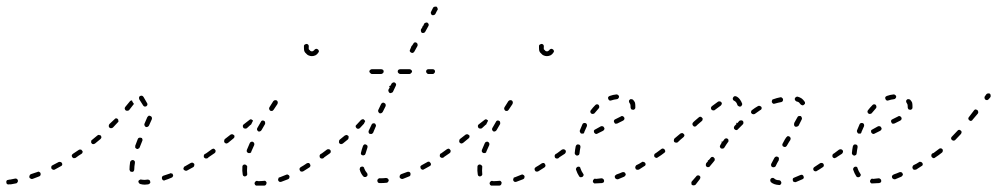

<svg xmlns="http://www.w3.org/2000/svg" viewBox="-20 -564 3127 602"><path d="M30 11Q32 10 33 10Q34 9 35 7Q36 6 36 5Q37 3 36 2Q36 -1 33 -3Q30 -5 27 -4Q19 -2 12 -1Q8 -1 6 0Q3 0 1 2Q-1 5 0 8Q0 9 0 10Q1 12 2 13Q3 14 5 14Q6 15 8 14Q10 14 14 14Q21 13 30 11ZM445 14Q446 14 447 13Q449 12 450 11Q451 10 451 9Q452 7 451 6Q451 3 449 1Q446 -1 443 -1Q438 0 434 0Q428 0 423 -1Q420 -2 418 0Q415 1 414 4Q414 6 414 7Q415 9 416 10Q416 11 418 12Q419 13 420 13Q427 15 434 15Q439 15 445 14ZM522 -11Q524 -13 522 -16Q522 -18 521 -19Q520 -20 518 -20Q517 -21 516 -21Q514 -21 513 -20Q502 -16 492 -13Q489 -12 488 -9Q487 -6 488 -3Q488 -2 489 -1Q490 0 491 1Q493 2 494 2Q496 2 497 1Q507 -2 518 -7Q521 -8 522 -11ZM107 -15Q108 -18 107 -21Q107 -22 106 -23Q105 -24 103 -25Q102 -25 100 -26Q99 -26 98 -25Q87 -21 77 -18Q75 -17 74 -16Q73 -15 73 -14Q72 -12 72 -11Q72 -9 72 -8Q73 -5 76 -4Q79 -2 82 -3Q92 -7 103 -11Q106 -12 107 -15ZM387 -30Q387 -28 388 -27Q389 -26 391 -26Q392 -25 394 -25Q397 -25 399 -27Q401 -30 401 -33Q401 -42 403 -53Q403 -55 403 -56Q403 -58 402 -59Q401 -60 400 -61Q399 -62 397 -62Q394 -63 392 -61Q389 -59 388 -56Q386 -43 386 -32Q386 -31 387 -30ZM589 -45Q590 -48 589 -50Q588 -52 587 -52Q586 -53 584 -54Q583 -54 581 -54Q580 -54 578 -53Q569 -48 559 -42Q558 -42 557 -41Q556 -39 556 -38Q555 -37 555 -35Q555 -34 556 -32Q558 -30 561 -29Q563 -28 566 -29Q576 -34 586 -40Q589 -42 589 -45ZM175 -47Q176 -50 174 -53Q173 -55 170 -56Q167 -57 164 -56Q155 -51 145 -46Q143 -45 142 -44Q141 -43 141 -41Q140 -40 141 -38Q141 -37 141 -36Q143 -33 146 -32Q149 -31 151 -32Q161 -37 171 -43Q174 -44 175 -47ZM636 -73Q637 -74 637 -76Q638 -77 637 -79Q637 -80 636 -81Q634 -84 631 -84Q628 -85 626 -83L622 -81Q621 -80 620 -79Q619 -77 619 -76Q619 -74 619 -73Q619 -71 620 -70Q622 -68 625 -67Q628 -67 631 -68L634 -71Q636 -72 636 -73ZM238 -84Q238 -85 239 -87Q239 -88 239 -90Q238 -91 237 -92Q236 -95 233 -95Q230 -96 227 -94Q218 -88 209 -82Q206 -80 205 -77Q205 -74 206 -72Q208 -69 211 -68Q214 -68 217 -69Q226 -76 236 -82Q237 -83 238 -84ZM404 -104Q404 -103 404 -101Q405 -100 406 -99Q407 -98 409 -97Q412 -96 414 -98Q417 -99 418 -102Q422 -112 426 -122Q427 -124 427 -125Q427 -127 426 -128Q426 -130 425 -131Q423 -132 422 -132Q419 -133 416 -132Q413 -131 412 -128Q408 -117 404 -107Q404 -106 404 -104ZM298 -133Q298 -136 296 -139Q295 -140 293 -140Q292 -141 291 -141Q289 -141 288 -141Q286 -140 285 -139Q277 -132 268 -125Q267 -124 266 -123Q266 -122 266 -120Q265 -119 266 -117Q266 -116 267 -115Q269 -112 272 -112Q275 -112 278 -114Q286 -121 295 -128Q297 -130 298 -133ZM351 -182Q352 -184 351 -185Q351 -187 351 -188Q350 -190 349 -191Q347 -193 344 -193Q341 -193 339 -190Q331 -182 323 -175Q321 -172 321 -169Q321 -166 323 -164Q325 -162 328 -162Q331 -162 334 -164Q342 -172 349 -180Q350 -181 351 -182ZM433 -171Q434 -168 437 -166Q440 -165 442 -166Q445 -167 447 -170L456 -190Q457 -193 456 -196Q455 -199 452 -200Q449 -202 446 -201Q444 -199 442 -197L433 -176Q432 -174 433 -171ZM394 -249Q394 -249 393 -249Q393 -249 392 -249Q391 -249 389 -248Q388 -247 387 -246Q380 -237 373 -229Q371 -227 371 -223Q372 -220 374 -218Q375 -217 377 -217Q378 -216 380 -217Q381 -217 382 -217Q384 -218 385 -219Q392 -228 399 -237Q399 -237 399 -237Q399 -237 400 -238Q399 -239 398 -241Q395 -244 394 -249ZM431 -231Q432 -230 433 -230Q435 -230 436 -230Q438 -230 439 -231Q440 -232 441 -233Q442 -234 442 -236Q443 -237 442 -239Q442 -240 441 -241Q436 -250 430 -260Q428 -263 425 -264Q422 -264 419 -263Q418 -262 417 -261Q416 -260 416 -258Q416 -257 416 -255Q416 -254 417 -252Q423 -242 429 -233Q430 -232 431 -231Z M809 18Q810 18 812 17Q813 16 814 15Q815 14 815 12Q816 11 816 9Q815 6 813 4Q811 2 808 3Q798 4 789 4Q788 4 786 3Q783 3 781 5Q778 8 778 11Q778 12 779 14Q779 15 780 16Q781 17 783 18Q784 18 785 18Q787 18 789 18Q799 18 809 18ZM886 -4Q887 -5 887 -7Q888 -8 888 -9Q888 -11 887 -12Q887 -14 885 -15Q884 -16 883 -16Q882 -17 880 -17Q879 -17 877 -16Q867 -12 857 -8Q855 -8 854 -7Q853 -6 853 -4Q852 -3 852 -1Q852 0 852 1Q853 4 856 6Q859 7 862 6Q872 2 883 -2Q885 -3 886 -4ZM742 -14Q742 -13 744 -12Q745 -11 746 -11Q748 -11 749 -11Q752 -12 754 -14Q756 -17 755 -20Q754 -28 755 -40Q755 -41 755 -43Q754 -44 753 -45Q753 -47 751 -47Q750 -48 748 -48Q745 -49 743 -47Q740 -45 740 -42Q739 -28 741 -17Q741 -16 742 -14ZM952 -41Q953 -42 953 -44Q954 -45 953 -47Q953 -48 952 -49Q951 -52 948 -53Q944 -53 942 -52Q932 -45 923 -40Q920 -38 919 -35Q919 -32 920 -30Q921 -28 922 -27Q923 -27 925 -26Q926 -26 928 -26Q929 -26 931 -27Q940 -33 950 -39Q951 -40 952 -41ZM1000 -76Q1001 -79 999 -81Q998 -83 997 -83Q996 -84 994 -84Q993 -85 991 -84Q990 -84 989 -83L985 -81Q983 -79 982 -76Q982 -73 983 -70Q984 -69 985 -68Q987 -67 988 -67Q990 -67 991 -67Q993 -68 994 -68L997 -71Q1000 -73 1000 -76ZM655 -86Q655 -88 656 -89Q656 -90 656 -92Q655 -93 654 -95Q653 -96 652 -97Q651 -97 649 -98Q648 -98 646 -97Q645 -97 644 -96Q633 -88 626 -83Q623 -81 623 -78Q622 -75 624 -73Q626 -70 629 -70Q632 -69 634 -71Q641 -76 653 -84Q654 -85 655 -86ZM754 -88Q756 -85 759 -84Q760 -84 761 -84Q763 -84 764 -84Q766 -85 767 -86Q768 -87 768 -89Q772 -98 777 -109Q778 -112 777 -115Q776 -118 773 -119Q772 -120 770 -120Q769 -120 767 -119Q766 -119 765 -118Q764 -116 763 -115Q758 -104 754 -94Q753 -91 754 -88ZM715 -135Q716 -138 714 -140Q713 -141 711 -142Q710 -143 709 -143Q707 -143 706 -143Q704 -142 703 -142L685 -128Q683 -126 683 -123Q682 -120 684 -117Q686 -115 689 -114Q692 -114 695 -116L712 -130Q715 -132 715 -135ZM786 -157Q787 -154 790 -152Q792 -151 795 -152Q798 -153 800 -156Q805 -165 811 -175Q812 -178 811 -181Q811 -184 808 -185Q805 -187 802 -186Q799 -185 798 -182Q792 -172 787 -163Q785 -160 786 -157ZM748 -161Q745 -161 743 -163Q742 -165 742 -166Q741 -168 741 -169Q742 -170 742 -172Q743 -173 744 -174L762 -188Q764 -190 767 -190Q770 -189 772 -187Q773 -187 773 -186Q773 -186 773 -185Q770 -179 767 -173Q767 -173 766 -173L754 -162Q751 -160 748 -161ZM824 -222Q825 -219 827 -217Q830 -216 833 -216Q836 -217 838 -220Q844 -229 850 -238Q851 -241 851 -244Q850 -247 848 -249Q845 -250 842 -250Q839 -249 837 -247Q831 -237 825 -228Q823 -225 824 -222ZM958 -403Q956 -403 954 -404Q952 -405 951 -407Q949 -408 948 -410Q948 -412 948 -414Q948 -415 948 -417Q949 -420 947 -423Q946 -425 943 -426Q940 -427 937 -425Q934 -424 933 -421Q933 -418 933 -414Q933 -409 934 -404Q936 -399 940 -396Q943 -392 948 -390Q953 -388 958 -388Q964 -388 970 -391Q975 -394 978 -399Q980 -401 980 -404Q979 -407 977 -409Q974 -411 971 -411Q968 -410 966 -408Q965 -406 963 -405Q961 -403 958 -403Z M1192 9Q1194 9 1195 8Q1196 7 1197 6Q1198 5 1198 4Q1199 2 1199 1Q1198 -2 1196 -4Q1193 -6 1190 -6Q1182 -5 1175 -5Q1173 -5 1171 -5Q1169 -5 1168 -5Q1167 -4 1166 -3Q1164 -2 1164 -1Q1163 1 1163 2Q1163 5 1165 8Q1167 10 1170 10Q1173 10 1175 10Q1183 10 1192 9ZM1265 -12Q1266 -14 1267 -15Q1267 -16 1267 -18Q1267 -19 1267 -21Q1266 -24 1263 -25Q1260 -26 1257 -25Q1247 -21 1238 -18Q1237 -17 1235 -16Q1234 -15 1234 -14Q1233 -13 1233 -11Q1233 -10 1233 -8Q1234 -5 1237 -4Q1240 -2 1243 -3Q1252 -7 1263 -11Q1264 -11 1265 -12ZM1122 -9Q1123 -9 1125 -9Q1126 -9 1127 -9Q1129 -10 1130 -11Q1131 -12 1132 -13Q1132 -14 1132 -16Q1133 -17 1132 -19Q1132 -20 1131 -21Q1125 -28 1122 -36Q1122 -38 1121 -39Q1120 -40 1119 -41Q1117 -41 1116 -42Q1114 -42 1113 -41Q1112 -41 1110 -40Q1109 -39 1109 -38Q1108 -36 1108 -35Q1107 -34 1108 -32Q1111 -20 1119 -11Q1120 -10 1122 -9ZM1331 -47Q1332 -50 1330 -53Q1329 -54 1328 -55Q1327 -56 1326 -57Q1324 -57 1323 -57Q1321 -57 1320 -56Q1311 -51 1302 -46Q1299 -44 1298 -42Q1298 -39 1299 -36Q1300 -34 1301 -34Q1302 -33 1303 -32Q1305 -32 1306 -32Q1308 -32 1309 -33Q1318 -38 1327 -43Q1330 -44 1331 -47ZM1373 -73Q1374 -74 1374 -76Q1375 -77 1374 -79Q1374 -80 1373 -81Q1371 -84 1368 -84Q1365 -85 1363 -83H1362Q1361 -82 1360 -81Q1359 -79 1359 -78Q1359 -76 1359 -75Q1359 -73 1360 -72Q1362 -70 1365 -69Q1368 -69 1371 -70V-71Q1373 -72 1373 -73ZM1016 -85Q1017 -86 1017 -88Q1017 -89 1017 -91Q1017 -92 1016 -93Q1014 -96 1011 -96Q1008 -97 1005 -95Q997 -89 989 -83Q986 -81 986 -78Q985 -75 987 -73Q988 -71 989 -71Q990 -70 992 -70Q993 -69 995 -70Q996 -70 997 -71Q1006 -77 1014 -83Q1015 -84 1016 -85ZM1112 -80Q1114 -78 1117 -77Q1118 -76 1120 -77Q1121 -77 1123 -78Q1124 -78 1125 -80Q1126 -81 1126 -82Q1129 -91 1132 -101Q1133 -104 1132 -107Q1130 -110 1127 -111Q1124 -112 1122 -111Q1119 -109 1118 -106Q1114 -95 1112 -86Q1111 -83 1112 -80ZM1073 -133Q1074 -136 1072 -138Q1071 -139 1069 -140Q1068 -140 1066 -141Q1065 -141 1064 -140Q1062 -140 1061 -139Q1053 -132 1045 -126Q1043 -124 1043 -121Q1042 -117 1044 -115Q1045 -114 1046 -113Q1048 -113 1049 -112Q1051 -112 1052 -113Q1054 -113 1055 -114Q1063 -121 1071 -127Q1073 -129 1073 -133ZM1136 -148Q1137 -145 1140 -144Q1142 -144 1143 -144Q1145 -144 1146 -144Q1147 -145 1148 -146Q1150 -147 1150 -148Q1154 -157 1158 -167Q1160 -170 1158 -173Q1157 -176 1155 -177Q1152 -178 1149 -177Q1146 -176 1145 -173Q1140 -163 1136 -154Q1135 -151 1136 -148ZM1125 -184Q1124 -185 1124 -186Q1123 -187 1122 -188Q1121 -189 1120 -190Q1118 -190 1117 -190Q1115 -190 1114 -189Q1113 -189 1112 -188Q1105 -180 1098 -173Q1095 -171 1095 -168Q1095 -165 1098 -162Q1099 -161 1100 -161Q1101 -160 1103 -160Q1104 -160 1106 -161Q1107 -161 1108 -162Q1115 -169 1121 -176Q1123 -179 1124 -182Q1124 -183 1125 -184ZM1166 -214Q1167 -211 1170 -209Q1172 -208 1175 -209Q1178 -210 1180 -213L1189 -231Q1190 -234 1189 -237Q1188 -240 1185 -241Q1182 -243 1180 -242Q1177 -241 1175 -238L1166 -219Q1165 -216 1166 -214ZM1200 -294Q1200 -294 1200 -294Q1200 -294 1200 -294Q1201 -292 1202 -290L1198 -283Q1197 -280 1198 -278Q1199 -275 1201 -273Q1203 -272 1204 -272Q1206 -272 1207 -273Q1209 -273 1210 -274Q1211 -275 1212 -276L1221 -295Q1222 -297 1222 -300Q1221 -303 1218 -305Q1217 -305 1215 -306Q1214 -306 1212 -305Q1211 -305 1210 -304Q1208 -303 1208 -302L1204 -295Q1202 -295 1200 -294ZM1181 -335Q1183 -337 1183 -340Q1183 -343 1181 -345Q1178 -347 1175 -347H1146Q1143 -347 1141 -345Q1138 -343 1138 -340Q1138 -337 1141 -335Q1143 -332 1146 -332H1175Q1178 -332 1181 -335ZM1269 -335Q1272 -337 1272 -340Q1272 -343 1269 -345Q1267 -347 1264 -347H1235Q1232 -347 1229 -345Q1227 -343 1227 -340Q1227 -337 1229 -335Q1232 -332 1235 -332H1264Q1267 -332 1269 -335ZM1342 -335Q1344 -337 1344 -340Q1344 -343 1342 -345Q1340 -347 1337 -347H1323Q1320 -347 1318 -345Q1316 -343 1316 -340Q1316 -337 1318 -335Q1320 -332 1323 -332H1337Q1340 -332 1342 -335ZM1271 -420 1269 -417Q1269 -417 1269 -416L1266 -409Q1264 -406 1265 -403Q1266 -401 1269 -399Q1271 -398 1274 -398Q1277 -399 1279 -402L1289 -420Q1290 -423 1289 -426Q1288 -429 1286 -430Q1283 -432 1280 -431Q1277 -430 1276 -427L1272 -421Q1271 -421 1271 -420ZM1306 -483 1304 -479Q1304 -478 1304 -478L1300 -472Q1299 -469 1300 -466Q1300 -463 1303 -461Q1306 -460 1309 -461Q1312 -462 1313 -464L1323 -482Q1325 -485 1324 -488Q1323 -491 1320 -493Q1318 -494 1315 -493Q1312 -492 1310 -490L1307 -483Q1306 -483 1306 -483ZM1348 -526Q1348 -526 1348 -526L1351 -532H1352Q1353 -535 1352 -538Q1351 -541 1349 -543Q1347 -543 1346 -543Q1344 -544 1343 -543Q1342 -543 1340 -542Q1339 -541 1338 -540L1332 -528Q1330 -525 1331 -522Q1332 -519 1334 -517Q1336 -517 1337 -516Q1339 -516 1340 -517Q1342 -517 1343 -518Q1344 -519 1345 -520L1348 -526Q1348 -526 1348 -526Z M1546 18Q1547 18 1549 17Q1550 16 1551 15Q1552 14 1552 12Q1553 11 1553 9Q1552 6 1550 4Q1548 2 1545 3Q1535 4 1526 4Q1525 4 1523 3Q1520 3 1518 5Q1515 8 1515 11Q1515 12 1516 14Q1516 15 1517 16Q1518 17 1520 18Q1521 18 1522 18Q1524 18 1526 18Q1536 18 1546 18ZM1623 -4Q1624 -5 1624 -7Q1625 -8 1625 -9Q1625 -11 1624 -12Q1624 -14 1622 -15Q1621 -16 1620 -16Q1619 -17 1617 -17Q1616 -17 1614 -16Q1604 -12 1594 -8Q1592 -8 1591 -7Q1590 -6 1590 -4Q1589 -3 1589 -1Q1589 0 1589 1Q1590 4 1593 6Q1596 7 1599 6Q1609 2 1620 -2Q1622 -3 1623 -4ZM1479 -14Q1479 -13 1481 -12Q1482 -11 1483 -11Q1485 -11 1486 -11Q1489 -12 1491 -14Q1493 -17 1492 -20Q1491 -28 1492 -40Q1492 -41 1492 -43Q1491 -44 1490 -45Q1490 -47 1488 -47Q1487 -48 1485 -48Q1482 -49 1480 -47Q1477 -45 1477 -42Q1476 -28 1478 -17Q1478 -16 1479 -14ZM1689 -41Q1690 -42 1690 -44Q1691 -45 1690 -47Q1690 -48 1689 -49Q1688 -52 1685 -53Q1681 -53 1679 -52Q1669 -45 1660 -40Q1657 -38 1656 -35Q1656 -32 1657 -30Q1658 -28 1659 -27Q1660 -27 1662 -26Q1663 -26 1665 -26Q1666 -26 1668 -27Q1677 -33 1687 -39Q1688 -40 1689 -41ZM1737 -76Q1738 -79 1736 -81Q1735 -83 1734 -83Q1733 -84 1731 -84Q1730 -85 1728 -84Q1727 -84 1726 -83L1722 -81Q1720 -79 1719 -76Q1719 -73 1720 -70Q1721 -69 1722 -68Q1724 -67 1725 -67Q1727 -67 1728 -67Q1730 -68 1731 -68L1734 -71Q1737 -73 1737 -76ZM1392 -86Q1392 -88 1393 -89Q1393 -90 1393 -92Q1392 -93 1391 -95Q1390 -96 1389 -97Q1388 -97 1386 -98Q1385 -98 1383 -97Q1382 -97 1381 -96Q1370 -88 1363 -83Q1360 -81 1360 -78Q1359 -75 1361 -73Q1363 -70 1366 -70Q1369 -69 1371 -71Q1378 -76 1390 -84Q1391 -85 1392 -86ZM1491 -88Q1493 -85 1496 -84Q1497 -84 1498 -84Q1500 -84 1501 -84Q1503 -85 1504 -86Q1505 -87 1505 -89Q1509 -98 1514 -109Q1515 -112 1514 -115Q1513 -118 1510 -119Q1509 -120 1507 -120Q1506 -120 1504 -119Q1503 -119 1502 -118Q1501 -116 1500 -115Q1495 -104 1491 -94Q1490 -91 1491 -88ZM1452 -135Q1453 -138 1451 -140Q1450 -141 1448 -142Q1447 -143 1446 -143Q1444 -143 1443 -143Q1441 -142 1440 -142L1422 -128Q1420 -126 1420 -123Q1419 -120 1421 -117Q1423 -115 1426 -114Q1429 -114 1432 -116L1449 -130Q1452 -132 1452 -135ZM1523 -157Q1524 -154 1527 -152Q1529 -151 1532 -152Q1535 -153 1537 -156Q1542 -165 1548 -175Q1549 -178 1548 -181Q1548 -184 1545 -185Q1542 -187 1539 -186Q1536 -185 1535 -182Q1529 -172 1524 -163Q1522 -160 1523 -157ZM1485 -161Q1482 -161 1480 -163Q1479 -165 1479 -166Q1478 -168 1478 -169Q1479 -170 1479 -172Q1480 -173 1481 -174L1499 -188Q1501 -190 1504 -190Q1507 -189 1509 -187Q1510 -187 1510 -186Q1510 -186 1510 -185Q1507 -179 1504 -173Q1504 -173 1503 -173L1491 -162Q1488 -160 1485 -161ZM1561 -222Q1562 -219 1564 -217Q1567 -216 1570 -216Q1573 -217 1575 -220Q1581 -229 1587 -238Q1588 -241 1588 -244Q1587 -247 1585 -249Q1582 -250 1579 -250Q1576 -249 1574 -247Q1568 -237 1562 -228Q1560 -225 1561 -222ZM1695 -403Q1693 -403 1691 -404Q1689 -405 1688 -407Q1686 -408 1685 -410Q1685 -412 1685 -414Q1685 -415 1685 -417Q1686 -420 1684 -423Q1683 -425 1680 -426Q1677 -427 1674 -425Q1671 -424 1670 -421Q1670 -418 1670 -414Q1670 -409 1671 -404Q1673 -399 1677 -396Q1680 -392 1685 -390Q1690 -388 1695 -388Q1701 -388 1707 -391Q1712 -394 1715 -399Q1717 -401 1717 -404Q1716 -407 1714 -409Q1711 -411 1708 -411Q1705 -410 1703 -408Q1702 -406 1700 -405Q1698 -403 1695 -403Z M1868 10Q1869 10 1870 9Q1872 9 1873 7Q1873 6 1874 5Q1874 3 1874 2Q1874 -1 1871 -3Q1869 -5 1866 -5Q1856 -4 1848 -3L1846 -4Q1843 -4 1841 -1Q1839 1 1839 4Q1839 5 1839 7Q1840 8 1841 9Q1842 10 1843 11Q1845 11 1846 11H1848Q1857 11 1868 10ZM1939 -12Q1940 -13 1941 -14Q1942 -15 1942 -17Q1942 -18 1941 -20Q1940 -23 1937 -24Q1934 -25 1931 -24Q1922 -20 1913 -17Q1910 -15 1908 -13Q1907 -10 1908 -7Q1909 -6 1910 -4Q1911 -3 1912 -3Q1913 -2 1915 -2Q1916 -2 1918 -2Q1927 -6 1937 -10Q1938 -10 1939 -12ZM1798 -9Q1800 -9 1801 -8Q1803 -8 1804 -9Q1806 -9 1807 -10Q1809 -12 1810 -15Q1810 -18 1808 -20Q1803 -27 1800 -36Q1800 -39 1797 -41Q1794 -42 1791 -41Q1788 -40 1787 -37Q1785 -35 1786 -32Q1790 -20 1796 -11Q1797 -10 1798 -9ZM2004 -47Q2005 -50 2003 -53Q2002 -54 2001 -55Q2000 -56 1998 -56Q1997 -57 1995 -57Q1994 -56 1993 -56Q1984 -50 1975 -46Q1973 -44 1972 -41Q1971 -38 1973 -35Q1973 -34 1974 -33Q1976 -32 1977 -32Q1978 -31 1980 -32Q1981 -32 1983 -32Q1991 -37 2000 -43Q2003 -44 2004 -47ZM2046 -76Q2047 -79 2045 -81Q2044 -83 2043 -83Q2042 -84 2040 -84Q2039 -85 2037 -84Q2036 -84 2035 -83H2034Q2032 -81 2031 -78Q2031 -75 2032 -72Q2033 -71 2035 -70Q2036 -70 2037 -69Q2039 -69 2040 -69Q2042 -70 2043 -71Q2046 -73 2046 -76ZM1754 -87Q1755 -90 1753 -93Q1751 -95 1748 -96Q1745 -96 1742 -95L1726 -83Q1725 -82 1724 -81Q1723 -80 1723 -78Q1722 -77 1723 -75Q1723 -74 1724 -73Q1725 -72 1726 -71Q1727 -70 1729 -70Q1730 -69 1732 -70Q1733 -70 1734 -71L1751 -82Q1753 -84 1754 -87ZM1784 -79Q1786 -77 1789 -76Q1791 -76 1792 -77Q1793 -77 1795 -78Q1796 -79 1796 -80Q1797 -82 1797 -83Q1798 -93 1800 -103Q1800 -106 1799 -108Q1797 -111 1794 -111Q1791 -112 1788 -110Q1786 -108 1785 -105Q1783 -95 1782 -84Q1782 -81 1784 -79ZM1875 -159Q1876 -162 1874 -164Q1873 -167 1870 -168Q1867 -169 1864 -168Q1855 -163 1846 -158Q1843 -157 1842 -154Q1842 -151 1843 -148Q1844 -147 1845 -146Q1846 -145 1848 -144Q1849 -144 1850 -144Q1852 -144 1853 -145Q1862 -150 1871 -154Q1874 -156 1875 -159ZM1799 -149Q1800 -146 1803 -145Q1804 -145 1806 -145Q1807 -145 1809 -145Q1810 -146 1811 -147Q1812 -148 1812 -150Q1816 -159 1820 -168Q1821 -171 1820 -174Q1819 -177 1816 -178Q1813 -179 1810 -178Q1807 -177 1806 -174Q1802 -165 1798 -155Q1797 -152 1799 -149ZM1938 -191Q1938 -194 1937 -196Q1935 -199 1932 -200Q1929 -201 1927 -199Q1920 -196 1909 -190Q1906 -189 1905 -186Q1904 -183 1906 -180Q1907 -177 1910 -176Q1913 -176 1916 -177Q1927 -183 1934 -186Q1937 -188 1938 -191ZM1831 -216Q1831 -215 1831 -213Q1831 -212 1832 -210Q1833 -209 1834 -208Q1836 -206 1840 -207Q1843 -207 1845 -210Q1851 -217 1857 -224Q1859 -226 1859 -229Q1859 -232 1857 -235Q1855 -237 1852 -237Q1849 -237 1847 -235Q1839 -227 1833 -219Q1832 -218 1831 -216ZM1971 -242Q1969 -247 1965 -251Q1963 -253 1960 -253Q1957 -254 1955 -252Q1952 -250 1952 -247Q1952 -243 1954 -241Q1957 -237 1957 -232Q1957 -230 1957 -228Q1957 -225 1959 -222Q1960 -220 1964 -220Q1967 -219 1969 -221Q1972 -223 1972 -226Q1972 -229 1972 -232Q1972 -237 1971 -242ZM1887 -260Q1886 -257 1887 -254Q1888 -251 1891 -249Q1893 -248 1896 -249Q1905 -252 1914 -253Q1917 -253 1919 -256Q1921 -258 1921 -261Q1921 -264 1918 -266Q1916 -268 1913 -268Q1902 -267 1891 -263Q1889 -262 1887 -260Z M2176 -8Q2176 -11 2173 -13Q2172 -14 2171 -14Q2169 -14 2168 -14Q2166 -14 2165 -13Q2164 -13 2163 -11L2149 5Q2148 6 2148 8Q2147 9 2148 11Q2148 12 2148 14Q2149 15 2150 16Q2153 18 2156 17Q2159 17 2161 15L2174 -2Q2176 -5 2176 -8ZM2427 15Q2430 12 2430 9Q2430 8 2429 6Q2429 5 2428 4Q2427 3 2426 2Q2424 1 2423 1Q2413 1 2408 -4Q2407 -5 2405 -6Q2404 -6 2403 -6Q2401 -6 2400 -6Q2398 -5 2397 -4Q2395 -2 2395 1Q2395 4 2397 7Q2406 15 2422 16Q2425 17 2427 15ZM2500 -6Q2501 -9 2499 -12Q2499 -13 2498 -14Q2496 -15 2495 -16Q2494 -16 2492 -16Q2491 -16 2489 -15Q2479 -11 2470 -7Q2467 -6 2466 -4Q2465 -1 2466 2Q2466 4 2467 5Q2468 6 2469 6Q2471 7 2472 7Q2474 7 2475 7Q2485 3 2496 -2Q2499 -3 2500 -6ZM2562 -42Q2562 -43 2563 -44Q2563 -46 2563 -47Q2562 -49 2562 -50Q2560 -53 2557 -53Q2554 -54 2551 -52Q2542 -46 2533 -40Q2532 -39 2531 -38Q2530 -37 2530 -36Q2530 -34 2530 -33Q2530 -31 2531 -30Q2533 -27 2536 -27Q2539 -26 2541 -28Q2550 -33 2560 -40Q2561 -40 2562 -42ZM2398 -44Q2399 -41 2402 -40Q2405 -39 2408 -40Q2411 -41 2412 -43Q2416 -52 2422 -62Q2422 -64 2422 -65Q2423 -67 2422 -68Q2422 -69 2421 -71Q2420 -72 2419 -72Q2416 -74 2413 -73Q2410 -72 2408 -69Q2402 -58 2398 -50Q2397 -47 2398 -44ZM2216 -55 2220 -60Q2220 -61 2221 -62Q2221 -64 2221 -65Q2221 -67 2220 -68Q2219 -69 2218 -70Q2217 -71 2216 -72Q2214 -72 2213 -72Q2211 -72 2210 -71Q2209 -70 2208 -69L2204 -64L2202 -62Q2202 -62 2202 -62Q2201 -62 2201 -62Q2201 -61 2200 -61L2199 -60Q2200 -59 2200 -59L2194 -52Q2193 -49 2193 -46Q2193 -43 2196 -41Q2197 -40 2198 -40Q2200 -40 2201 -40Q2203 -40 2204 -41Q2205 -41 2206 -43ZM2606 -76Q2607 -79 2605 -81Q2604 -83 2603 -83Q2602 -84 2600 -84Q2599 -85 2597 -84Q2596 -84 2595 -83L2593 -82Q2590 -80 2590 -77Q2589 -74 2591 -71Q2592 -70 2593 -69Q2595 -69 2596 -68Q2598 -68 2599 -69Q2600 -69 2602 -70L2603 -71Q2606 -73 2606 -76ZM2065 -87Q2065 -88 2066 -90Q2066 -91 2065 -93Q2065 -94 2064 -95Q2062 -98 2059 -98Q2056 -99 2054 -97Q2044 -90 2035 -83Q2034 -82 2033 -81Q2032 -80 2032 -78Q2031 -77 2032 -75Q2032 -74 2033 -73Q2035 -70 2038 -70Q2041 -69 2043 -71Q2053 -77 2063 -85Q2064 -86 2065 -87ZM2258 -112 2263 -119Q2265 -121 2264 -124Q2264 -128 2261 -129Q2259 -131 2256 -130Q2253 -130 2251 -127L2246 -120Q2244 -121 2243 -120Q2242 -120 2242 -120Q2243 -118 2243 -117Q2241 -114 2239 -110Q2237 -107 2237 -104Q2238 -101 2240 -99Q2241 -99 2243 -98Q2244 -98 2246 -98Q2247 -98 2249 -99Q2250 -100 2251 -101Q2255 -107 2258 -112ZM2441 -127 2434 -114Q2433 -113 2433 -112Q2433 -110 2433 -109Q2434 -107 2434 -106Q2435 -105 2437 -104Q2439 -103 2442 -103Q2445 -104 2447 -107L2454 -119L2458 -125Q2459 -128 2459 -131Q2458 -134 2455 -136Q2454 -137 2452 -137Q2451 -137 2449 -137Q2448 -136 2447 -135Q2446 -134 2445 -133ZM2126 -139Q2126 -142 2124 -144Q2123 -145 2121 -146Q2120 -147 2119 -147Q2117 -147 2116 -146Q2114 -146 2113 -145Q2104 -137 2095 -130Q2093 -128 2093 -125Q2092 -122 2094 -119Q2095 -118 2097 -117Q2098 -117 2099 -117Q2101 -116 2102 -117Q2104 -117 2105 -118Q2113 -126 2123 -134Q2125 -136 2126 -139ZM2311 -179Q2311 -183 2309 -185Q2308 -186 2306 -186Q2305 -187 2303 -187Q2302 -187 2301 -186Q2299 -186 2298 -185Q2295 -182 2292 -178Q2290 -179 2288 -179Q2289 -177 2289 -175Q2286 -172 2283 -169Q2281 -166 2281 -163Q2281 -160 2284 -158Q2286 -156 2289 -156Q2292 -156 2294 -159Q2302 -167 2309 -174Q2311 -176 2311 -179ZM2470 -175Q2469 -173 2470 -172Q2470 -170 2471 -169Q2472 -168 2473 -167Q2476 -166 2479 -167Q2482 -168 2484 -170Q2490 -181 2494 -190Q2495 -192 2494 -195Q2493 -198 2491 -200Q2489 -200 2488 -200Q2486 -201 2485 -200Q2483 -200 2482 -199Q2481 -198 2480 -196Q2476 -188 2470 -178Q2470 -176 2470 -175ZM2167 -173 2181 -185Q2183 -187 2183 -190Q2184 -193 2181 -195Q2179 -198 2176 -198Q2173 -198 2171 -196L2157 -184L2153 -180Q2151 -178 2151 -175Q2151 -172 2153 -170Q2155 -167 2158 -167Q2161 -167 2163 -169ZM2366 -220Q2367 -222 2368 -223Q2368 -225 2368 -226Q2368 -228 2367 -229Q2365 -231 2362 -232Q2359 -233 2356 -231Q2347 -226 2338 -219Q2335 -217 2335 -214Q2334 -211 2336 -209Q2338 -206 2341 -206Q2344 -205 2347 -207Q2355 -213 2364 -219Q2365 -219 2366 -220ZM2243 -238Q2244 -241 2242 -243Q2240 -246 2237 -246Q2234 -247 2231 -245Q2223 -239 2212 -231Q2210 -229 2209 -226Q2209 -223 2211 -220Q2213 -218 2216 -218Q2219 -217 2221 -219Q2232 -227 2240 -233Q2242 -235 2243 -238ZM2296 -231Q2298 -229 2301 -230Q2303 -230 2304 -231Q2305 -232 2306 -234Q2307 -235 2307 -236Q2307 -238 2307 -239Q2304 -247 2300 -252Q2295 -259 2288 -262Q2285 -263 2282 -262Q2279 -260 2278 -257Q2277 -255 2278 -252Q2279 -249 2282 -248Q2289 -245 2292 -235Q2293 -232 2296 -231ZM2490 -237Q2492 -235 2495 -234Q2498 -233 2500 -235Q2502 -236 2502 -237Q2503 -238 2504 -239Q2504 -241 2504 -242Q2504 -244 2503 -245Q2499 -251 2494 -255Q2488 -259 2481 -261Q2478 -261 2476 -260Q2473 -258 2472 -255Q2472 -254 2472 -253Q2472 -251 2473 -250Q2473 -248 2475 -248Q2476 -247 2477 -246Q2482 -245 2485 -243Q2488 -240 2490 -237ZM2434 -247Q2436 -250 2435 -253Q2435 -254 2434 -255Q2434 -257 2432 -257Q2431 -258 2430 -259Q2428 -259 2427 -259Q2416 -257 2405 -253Q2404 -253 2402 -252Q2401 -251 2401 -250Q2400 -248 2400 -247Q2400 -245 2400 -244Q2401 -241 2404 -239Q2406 -238 2409 -239Q2419 -242 2430 -244Q2433 -245 2434 -247Z M2737 10Q2738 10 2739 9Q2741 9 2742 7Q2742 6 2743 5Q2743 3 2743 2Q2743 -1 2740 -3Q2738 -5 2735 -5Q2725 -4 2717 -3L2715 -4Q2712 -4 2710 -1Q2708 1 2708 4Q2708 5 2708 7Q2709 8 2710 9Q2711 10 2712 11Q2714 11 2715 11H2717Q2726 11 2737 10ZM2808 -12Q2809 -13 2810 -14Q2811 -15 2811 -17Q2811 -18 2810 -20Q2809 -23 2806 -24Q2803 -25 2800 -24Q2791 -20 2782 -17Q2779 -15 2777 -13Q2776 -10 2777 -7Q2778 -6 2779 -4Q2780 -3 2781 -3Q2782 -2 2784 -2Q2785 -2 2787 -2Q2796 -6 2806 -10Q2807 -10 2808 -12ZM2667 -9Q2669 -9 2670 -8Q2672 -8 2673 -9Q2675 -9 2676 -10Q2678 -12 2679 -15Q2679 -18 2677 -20Q2672 -27 2669 -36Q2669 -39 2666 -41Q2663 -42 2660 -41Q2657 -40 2656 -37Q2654 -35 2655 -32Q2659 -20 2665 -11Q2666 -10 2667 -9ZM2873 -47Q2874 -50 2872 -53Q2871 -54 2870 -55Q2869 -56 2867 -56Q2866 -57 2864 -57Q2863 -56 2862 -56Q2853 -50 2844 -46Q2842 -44 2841 -41Q2840 -38 2842 -35Q2842 -34 2843 -33Q2845 -32 2846 -32Q2847 -31 2849 -32Q2850 -32 2852 -32Q2860 -37 2869 -43Q2872 -44 2873 -47ZM2915 -76Q2916 -79 2914 -81Q2913 -83 2912 -83Q2911 -84 2909 -84Q2908 -85 2906 -84Q2905 -84 2904 -83H2903Q2901 -81 2900 -78Q2900 -75 2901 -72Q2902 -71 2904 -70Q2905 -70 2906 -69Q2908 -69 2909 -69Q2911 -70 2912 -71Q2915 -73 2915 -76ZM2623 -87Q2624 -90 2622 -93Q2620 -95 2617 -96Q2614 -96 2611 -95L2595 -83Q2594 -82 2593 -81Q2592 -80 2592 -78Q2591 -77 2592 -75Q2592 -74 2593 -73Q2594 -72 2595 -71Q2596 -70 2598 -70Q2599 -69 2601 -70Q2602 -70 2603 -71L2620 -82Q2622 -84 2623 -87ZM2653 -79Q2655 -77 2658 -76Q2660 -76 2661 -77Q2662 -77 2664 -78Q2665 -79 2665 -80Q2666 -82 2666 -83Q2667 -93 2669 -103Q2669 -106 2668 -108Q2666 -111 2663 -111Q2660 -112 2657 -110Q2655 -108 2654 -105Q2652 -95 2651 -84Q2651 -81 2653 -79ZM2744 -159Q2745 -162 2743 -164Q2742 -167 2739 -168Q2736 -169 2733 -168Q2724 -163 2715 -158Q2712 -157 2711 -154Q2711 -151 2712 -148Q2713 -147 2714 -146Q2715 -145 2717 -144Q2718 -144 2719 -144Q2721 -144 2722 -145Q2731 -150 2740 -154Q2743 -156 2744 -159ZM2668 -149Q2669 -146 2672 -145Q2673 -145 2675 -145Q2676 -145 2678 -145Q2679 -146 2680 -147Q2681 -148 2681 -150Q2685 -159 2689 -168Q2690 -171 2689 -174Q2688 -177 2685 -178Q2682 -179 2679 -178Q2676 -177 2675 -174Q2671 -165 2667 -155Q2666 -152 2668 -149ZM2807 -191Q2807 -194 2806 -196Q2804 -199 2801 -200Q2798 -201 2796 -199Q2789 -196 2778 -190Q2775 -189 2774 -186Q2773 -183 2775 -180Q2776 -177 2779 -176Q2782 -176 2785 -177Q2796 -183 2803 -186Q2806 -188 2807 -191ZM2700 -216Q2700 -215 2700 -213Q2700 -212 2701 -210Q2702 -209 2703 -208Q2705 -206 2709 -207Q2712 -207 2714 -210Q2720 -217 2726 -224Q2728 -226 2728 -229Q2728 -232 2726 -235Q2724 -237 2721 -237Q2718 -237 2716 -235Q2708 -227 2702 -219Q2701 -218 2700 -216ZM2840 -242Q2838 -247 2834 -251Q2832 -253 2829 -253Q2826 -254 2824 -252Q2821 -250 2821 -247Q2821 -243 2823 -241Q2826 -237 2826 -232Q2826 -230 2826 -228Q2826 -225 2828 -222Q2829 -220 2833 -220Q2836 -219 2838 -221Q2841 -223 2841 -226Q2841 -229 2841 -232Q2841 -237 2840 -242ZM2756 -260Q2755 -257 2756 -254Q2757 -251 2760 -249Q2762 -248 2765 -249Q2774 -252 2783 -253Q2786 -253 2788 -256Q2790 -258 2790 -261Q2790 -264 2787 -266Q2785 -268 2782 -268Q2771 -267 2760 -263Q2758 -262 2756 -260Z M2936 -91Q2937 -94 2935 -96Q2933 -99 2929 -99Q2926 -99 2924 -97Q2914 -89 2904 -82Q2902 -81 2902 -80Q2901 -78 2901 -77Q2900 -75 2901 -74Q2901 -73 2902 -71Q2904 -69 2907 -68Q2910 -68 2912 -70Q2923 -77 2934 -86Q2936 -88 2936 -91ZM2995 -150Q2995 -153 2992 -155Q2991 -156 2990 -156Q2989 -157 2987 -157Q2986 -157 2984 -156Q2983 -155 2982 -154Q2973 -144 2964 -135Q2962 -133 2962 -130Q2962 -127 2965 -125Q2967 -123 2970 -123Q2973 -123 2975 -125Q2984 -134 2993 -144Q2995 -147 2995 -150ZM3047 -214Q3047 -217 3044 -219Q3043 -220 3042 -220Q3040 -221 3039 -221Q3037 -220 3036 -220Q3035 -219 3034 -218L3018 -197Q3016 -195 3016 -192Q3017 -188 3019 -187Q3020 -186 3022 -185Q3023 -185 3024 -185Q3026 -185 3027 -186Q3029 -187 3029 -188L3046 -208Q3048 -211 3047 -214ZM3086 -265Q3086 -268 3084 -270Q3081 -272 3078 -271Q3075 -271 3073 -269L3068 -262Q3066 -260 3067 -257Q3067 -254 3069 -252Q3072 -250 3075 -250Q3078 -251 3080 -253L3085 -259Q3087 -262 3086 -265Z"/></svg>

Font: FRB American Cursive Dashed Extralight
Style: Italic
Weight: 200
Italic angle: -25°
Version: Version 2.0;Modular Font Editor K font №1